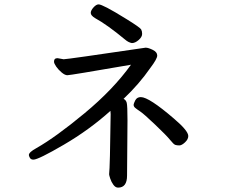

<svg xmlns="http://www.w3.org/2000/svg" viewBox="-20 -783 1040 878"><path d="M591 -304Q591 -296 598 -290Q605 -284 621.5 -273Q638 -262 690 -212.5Q742 -163 758 -143Q774 -123 781.5 -120.5Q789 -118 800 -118Q811 -118 826 -132Q841 -146 841 -161Q841 -185 775 -241Q661 -339 624 -339Q606 -339 598.5 -324Q591 -309 591 -304ZM520 75Q561 75 561 20L563 -232Q563 -300 559.5 -313Q556 -326 545 -331Q616 -398 668 -473Q699 -514 699 -529Q699 -545 678.5 -555Q658 -565 646 -565Q287 -512 271 -512L243 -517Q227 -517 227 -501Q227 -493 237 -478.5Q247 -464 262 -451.5Q277 -439 288 -439Q301 -439 579 -487Q498 -374 366.5 -265Q235 -156 147 -106Q112 -87 112 -74Q112 -70 116.5 -61.5Q121 -53 133 -53Q155 -53 271.5 -121Q388 -189 485 -276L486 -261Q483 -18 479 14Q479 18 484 33.5Q489 49 498.5 62Q508 75 520 75ZM583 -586Q598 -586 614 -600Q630 -614 630 -628Q630 -640 625.5 -648.5Q621 -657 560.5 -694.5Q500 -732 470 -747.5Q440 -763 431 -763Q420 -763 407.5 -749Q395 -735 395 -724Q395 -712 415 -700Q470 -670 552 -602Q567 -589 583 -586Z"/></svg>

Font: LXGW WenKai TC
Style: Bold
Weight: 700
Designer: LXGW / Fontworks Inc.
Foundry: LXGW / Fontworks Inc.
Version: Version 1.330;April 28, 2024